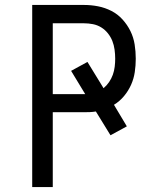

<svg xmlns="http://www.w3.org/2000/svg" viewBox="-20 -755 640 775"><path d="M110 0V-735H319Q348 -735 376 -729.5Q404 -724 429.5 -711Q455 -698 474.5 -676.5Q494 -655 506.5 -629.5Q519 -604 523.5 -575.5Q528 -547 528 -518Q528 -491 524 -464Q520 -437 509 -412.5Q498 -388 480.5 -367Q463 -346 440 -332L492 -245L426 -209L367 -305Q355 -303 343 -302.5Q331 -302 319 -302H193V0ZM319 -375Q320 -375 321.5 -375Q323 -375 324 -375L267 -469L333 -505L398 -399Q411 -410 420.5 -424Q430 -438 435.5 -453.5Q441 -469 443 -485.5Q445 -502 445 -518Q445 -536 442.5 -554.5Q440 -573 433.5 -589.5Q427 -606 415.5 -620.5Q404 -635 388.5 -644.5Q373 -654 355 -657.5Q337 -661 319 -661H193V-375Z"/></svg>

Font: Bmono
Style: Regular
Weight: 400
Monospace: yes
Designer: Belleve Invis
Foundry: Belleve Invis
Version: Version 11.2.2; ttfautohint (v1.8.2)